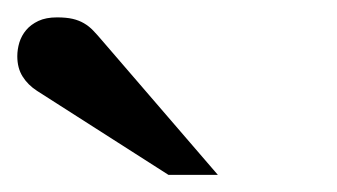

<svg xmlns="http://www.w3.org/2000/svg" viewBox="-20 -753 390 222"><path d="M174.8 -550.8 22.9 -647.9Q12.2 -654.8 6.1 -664.6Q0 -674.3 0 -688Q0 -695.8 2.4 -703.9Q4.9 -711.9 10.3 -718.3Q15.6 -724.6 24.4 -728.8Q33.2 -732.9 45.9 -732.9Q56.6 -732.9 64 -731.2Q71.3 -729.5 77.1 -726.1Q83 -722.7 87.9 -717.5Q92.8 -712.4 98.1 -706.1L231.9 -550.8Z"/></svg>

Font: Charis SIL APac
Style: Regular
Weight: 400
Foundry: SIL International
Version: Version 5.000